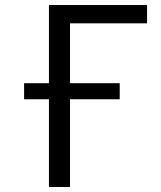

<svg xmlns="http://www.w3.org/2000/svg" viewBox="-20 -745 640 765"><path d="M566 -725V-652H259V-413.5H457V-349.5H259V0H175V-349.5H76V-413.5H175V-725Z"/></svg>

Font: JuliaMono Light
Style: Regular
Weight: 300
Monospace: yes
Designer: cormullion
Foundry: corm
Version: Version 0.054; ttfautohint (v1.8.4)